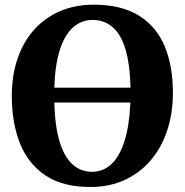

<svg xmlns="http://www.w3.org/2000/svg" viewBox="-20 -772 774 804"><path d="M362 11Q246 12 172.5 -36Q99 -84 64.2 -170.2Q29.5 -256.5 29.5 -370Q29.5 -457.5 54 -528Q78.5 -598.5 124 -648.8Q169.5 -699 232.8 -725.8Q296 -752.5 373.5 -752.5Q489 -752 562 -706.5Q635 -661 669.5 -578.5Q704 -496 704 -383.5Q704 -296 679.5 -223.8Q655 -151.5 609.8 -99.2Q564.5 -47 501.8 -18.2Q439 10.5 362 11ZM365.5 -52.5Q412.5 -52.5 447 -85.2Q481.5 -118 501.8 -182.8Q522 -247.5 526 -342.5H207.5Q210 -244 229.2 -180Q248.5 -116 283.2 -84.2Q318 -52.5 365.5 -52.5ZM207.5 -405H526.5Q524 -505 504.8 -567.5Q485.5 -630 450.8 -659.2Q416 -688.5 367.5 -688.5Q321 -688.5 286 -657.5Q251 -626.5 230.8 -563.8Q210.5 -501 207.5 -405Z"/></svg>

Font: Merriweather ExtraBold
Style: Regular
Weight: 800
Version: Version 2.100